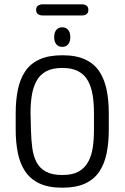

<svg xmlns="http://www.w3.org/2000/svg" viewBox="-20 -863 580 893"><path d="M486 -337Q486 -396 476 -445Q466 -494 442.5 -530Q419 -566 377 -586Q335 -606 270 -606Q206 -606 163.5 -586.5Q121 -567 97 -531Q73 -495 63 -445.5Q53 -396 53 -337V-260Q53 -201 63 -151.5Q73 -102 97 -66Q121 -30 163 -10Q205 10 270 10Q334 10 376 -9.5Q418 -29 442 -65Q466 -101 476 -150.5Q486 -200 486 -260ZM124 -259 122 -338Q122 -382 128 -419.5Q134 -457 149.5 -486Q165 -515 194 -531Q223 -547 270 -547Q316 -547 345 -531Q374 -515 389.5 -486.5Q405 -458 411 -420Q417 -382 417 -338V-259Q417 -215 411.5 -177Q406 -139 390 -110Q374 -81 345.5 -65Q317 -49 270 -49Q222 -49 193 -65Q164 -81 149.5 -109.5Q135 -138 130 -176Q125 -214 124 -259ZM270 -736Q252 -736 242 -724Q232 -712 232 -690Q232 -669 242 -657Q252 -645 270 -645Q287 -645 297 -657Q307 -669 307 -690Q307 -712 297 -724Q287 -736 270 -736ZM180 -843Q165 -843 156.5 -836.5Q148 -830 148 -817Q148 -804 156.5 -797.5Q165 -791 180 -791H359Q375 -791 383 -797.5Q391 -804 391 -817Q391 -830 383 -836.5Q375 -843 359 -843Z"/></svg>

Font: Beiruti
Style: Regular
Weight: 400
Version: Version 1.00